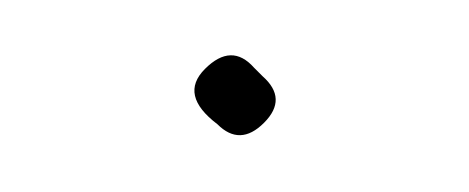

<svg xmlns="http://www.w3.org/2000/svg" viewBox="-20 -348 166 68"><path d="M70 -324C64.7 -330 58.9 -329.9 52.6 -323.6C46.4 -317.4 47.9 -310.9 57 -304C62.3 -298.7 67.8 -298.8 73.5 -304.5C79.2 -310.2 79 -315.7 73 -321Z"/></svg>

Font: Proton
Style: SeBd
Weight: 500
Version: Version 1.017